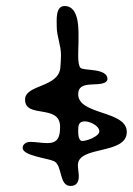

<svg xmlns="http://www.w3.org/2000/svg" viewBox="-20 -700 440 636"><path d="M80 -230C68 -230 55 -223 55 -210C55 -184 138 -176 159 -166C188 -152 174 -84 214 -84C234 -84 241 -98 241 -116C241 -128 238 -141 238 -153C238 -219 400 -186 400 -263C400 -335 239 -318 239 -388C239 -434 300 -413 326 -426H327C331 -428 336 -433 336 -438C336 -475 258 -465 247 -475C235 -485 240 -542 240 -559C240 -594 246 -680 194 -680C163 -680 168 -633 168 -611C168 -580 182 -550 182 -518C182 -504 181 -490 180 -477C175 -409 63 -421 63 -370C63 -306 179 -357 179 -280C179 -248 173 -226 137 -226C118 -226 99 -230 80 -230ZM239 -268C239 -285 241 -298 261 -298C277 -298 309 -284 309 -265C309 -248 267 -233 253 -233C239 -233 239 -258 239 -268Z"/></svg>

Font: ChillLongCangKaiShu Medium
Style: Regular
Weight: 500
Version: Version 3.500;Glyphs 3.1.1 (3135)